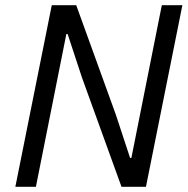

<svg xmlns="http://www.w3.org/2000/svg" viewBox="-20 -718 724 738"><path d="M447 0H541L681 -698H602L485 -111H480L425 -278L273 -698H179L39 0H118L235 -587H240L295 -420Z"/></svg>

Font: Braiins Sans
Style: Italic
Weight: 400
Italic angle: -11.31°
Designer: Mike Abbink, Paul van der Laan, Pieter van Rosmalen, Jiri Chlebus, Lubos Buracinsky
Foundry: Bold Monday, Sudetype
Version: Version 1.000;hotconv 1.0.109;makeotfexe 2.5.65596